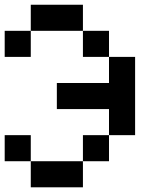

<svg xmlns="http://www.w3.org/2000/svg" viewBox="-20 -798 707 818"><path d="M333.3 -111.1V-222.2H444.4V-111.1ZM111.1 -555.6H0V-666.7H111.1ZM333.3 -666.7H111.1V-777.8H333.3ZM111.1 -111.1H0V-222.2H111.1ZM333.3 0H111.1V-111.1H333.3ZM444.4 -444.4V-555.6H555.6V-222.2H444.4V-333.3H222.2V-444.4ZM333.3 -555.6V-666.7H444.4V-555.6Z"/></svg>

Font: Pixeloid Mono
Style: Regular
Weight: 400
Monospace: yes
Designer: GGBotNet
Foundry: GGBotNet
Version: 0.5